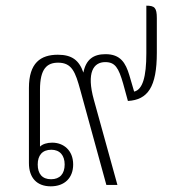

<svg xmlns="http://www.w3.org/2000/svg" viewBox="-20 -652 619 677"><path d="M159 5C208 5 238 -25 238 -72C238 -122 204 -149 164 -149C146 -149 130 -144 121 -135V-336C121 -410 146 -431 185 -431C234 -431 246 -397 263 -335L355 0H394L311 -300C284 -397 310 -433 351 -433C386 -433 398 -413 414 -358L431 -296C501 -300 533 -345 533 -466V-588C533 -625 525 -632 496 -632V-464C496 -381 483 -336 453 -329L436 -387C423 -430 405 -461 352 -461C309 -461 283 -442 274 -396C259 -440 233 -459 184 -459C123 -459 82 -430 82 -342V-77C82 -25 110 5 159 5ZM160 -20C129 -20 113 -39 113 -72C113 -104 129 -124 161 -124C191 -124 208 -104 208 -72C208 -39 191 -20 160 -20Z"/></svg>

Font: Noto Serif Thai SemiCondensed ExtraLight
Style: Regular
Weight: 200
Width: 4
Designer: Monotype Design Team
Foundry: Monotype Imaging Inc.
Version: Version 2.002